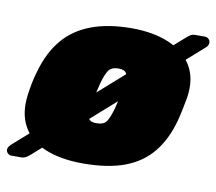

<svg xmlns="http://www.w3.org/2000/svg" viewBox="-97 -626 825 732"><g transform="rotate(10 315.5 -259.5)"><path d="M265 10Q178 10 118 -15Q58 -40 30.5 -90Q3 -140 13 -213Q16 -236 21 -260.5Q26 -285 33 -307Q54 -381 95.5 -430.5Q137 -480 203 -505Q269 -530 360 -530Q442 -530 502.5 -505Q563 -480 593.5 -430.5Q624 -381 613 -307Q609 -285 604 -260.5Q599 -236 593 -213Q573 -140 533 -90Q493 -40 427.5 -15Q362 10 265 10ZM289 -150Q318 -150 328.5 -166.5Q339 -183 349 -218Q353 -233 359 -260Q365 -287 367 -302Q372 -335 368.5 -352.5Q365 -370 336 -370Q308 -370 297 -352.5Q286 -335 277 -302Q273 -287 267 -260Q261 -233 259 -218Q254 -183 257.5 -166.5Q261 -150 289 -150ZM-9 28Q-17 28 -23 22Q-29 16 -29 8Q-29 -1 -18 -12L570 -532Q578 -539 585 -543Q592 -547 602 -547H640Q648 -547 654 -541Q660 -535 660 -527Q660 -517 652 -509L62 13Q56 18 48 23Q40 28 29 28Z"/></g></svg>

Font: Rubik Black
Style: Italic
Weight: 900
Italic angle: -12°
Designer: Hubert and Fischer
Foundry: Hubert and Fischer
Version: Version 2.300;gftools[0.9.30]